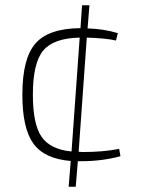

<svg xmlns="http://www.w3.org/2000/svg" viewBox="-20 -710 545 730"><path d="M433 -144 438 -116Q367 -97 288 -97H276L268 0H241L249 -98Q149 -106 107 -164Q65 -222 65 -350Q65 -488 115 -545Q165 -602 286 -603L292 -690H320L313 -602Q376 -600 428 -584L421 -556Q380 -565 310 -567L279 -133L294 -132Q373 -132 433 -144ZM252 -134 283 -567Q184 -565 144.5 -518Q105 -471 105 -350Q105 -238 138 -190Q171 -142 252 -134Z"/></svg>

Font: Exo 2.0 Extra Light
Style: Regular
Weight: 250
Designer: Natanael Gama
Version: Version 1.001;PS 001.001;hotconv 1.0.70;makeotf.lib2.5.58329